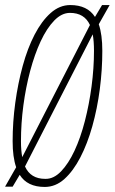

<svg xmlns="http://www.w3.org/2000/svg" viewBox="-21 -730 454 760"><path d="M156 10Q87 10 57 -38L29 9H-1L43 -68Q29 -108 29 -171Q29 -247 39.5 -323.5Q50 -400 69 -469.5Q88 -539 116 -593Q144 -647 179.5 -678.5Q215 -710 257 -710Q325 -710 355 -663L383 -710H413L370 -634Q384 -593 384 -529Q384 -453 374 -376.5Q364 -300 344.5 -230.5Q325 -161 297 -107Q269 -53 234 -21.5Q199 10 156 10ZM62 -171Q62 -135 67 -108L335 -631Q313 -679 256 -679Q223 -679 193.5 -648.5Q164 -618 140 -566.5Q116 -515 98.5 -449.5Q81 -384 71.5 -312.5Q62 -241 62 -171ZM158 -22Q191 -21 220.5 -51.5Q250 -82 274 -133.5Q298 -185 315 -251Q332 -317 341.5 -388.5Q351 -460 351 -529Q351 -567 346 -594L78 -71Q100 -22 158 -22Z"/></svg>

Font: Georama Condensed ExtraLight
Style: Italic
Weight: 200
Width: 3
Italic angle: -9°
Designer: Jean-Baptiste Levee
Foundry: Production Type
Version: Version 1.000